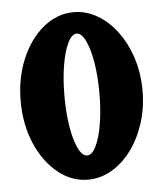

<svg xmlns="http://www.w3.org/2000/svg" viewBox="-46 -624 567 667"><g transform="rotate(-5 237.5 -291.0)"><path d="M25 -291Q25 -371 53 -437.5Q81 -504 129 -543.5Q177 -583 235 -583Q278 -583 317 -560.5Q356 -538 386 -497.5Q416 -457 433 -404Q450 -351 450 -291Q450 -231 433 -178Q416 -125 386 -84.5Q356 -44 317 -21.5Q278 1 235 1Q177 1 129 -38.5Q81 -78 53 -144Q25 -210 25 -291ZM178 -295Q178 -237 186 -188.5Q194 -140 208 -111.5Q222 -83 239 -83Q256 -83 270 -111.5Q284 -140 292 -188.5Q300 -237 300 -295Q300 -354 292 -402Q284 -450 270 -479Q256 -508 239 -508Q222 -508 208 -479Q194 -450 186 -402Q178 -354 178 -295Z"/></g></svg>

Font: Nerko One
Style: Regular
Weight: 400
Designer: Nermin Kahrimanovic
Foundry: Nermin Kahrimanovic
Version: Version 1.101